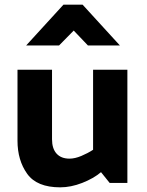

<svg xmlns="http://www.w3.org/2000/svg" viewBox="-20 -784 628 823"><path d="M233 -589H92L252 -764H334L494 -589H357L296 -653ZM238 19Q138 19 96.5 -39Q55 -97 55 -181V-485H203V-187Q203 -147 222.5 -125.5Q242 -104 278 -104Q301 -104 328.5 -115.5Q356 -127 379 -142V-485H526V0H450L413 -46Q381 -19 332.5 0Q284 19 238 19Z"/></svg>

Font: Palanquin Dark Medium
Style: Regular
Weight: 500
Designer: Pria Ravichandran
Version: Version 1.001